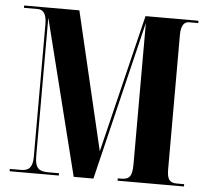

<svg xmlns="http://www.w3.org/2000/svg" viewBox="-51 -769 894 824"><g transform="rotate(5 395.5 -357.0)"><path d="M20 0H232V-10H190C149 -10 128 -17 128 -76V-671L296 0H381L547 -685V-77C547 -25 536 -10 499 -10H485V0H771V-10H739C708 -10 697 -25 697 -67V-647C697 -689 712 -704 731 -704H771V-714H543L398 -119L258 -714H20V-704H80C101 -704 118 -689 118 -643V-71C118 -24 101 -10 68 -10H20Z"/></g></svg>

Font: Noto Serif Display Condensed Extra
Style: Regular
Weight: 800
Width: 3
Designer: Monotype Design Team
Foundry: Monotype Imaging Inc.
Version: Version 1.900